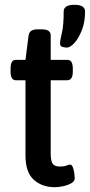

<svg xmlns="http://www.w3.org/2000/svg" viewBox="-20 -772 374 799"><path d="M208 7Q155 7 120.5 -24Q86 -55 86 -126V-438H46Q24 -438 24 -474V-487Q24 -523 46 -523H86L99 -625Q103 -650 136 -650H151Q173 -650 182 -643.5Q191 -637 191 -625V-523H260Q283 -523 283 -487V-474Q283 -438 260 -438H191V-134Q191 -103 199 -91Q207 -79 229 -79Q248 -79 256.5 -83Q265 -87 272 -87Q279 -87 283.5 -75Q288 -63 289.5 -49Q291 -35 291 -30Q291 -18 277.5 -10Q264 -2 244.5 2.5Q225 7 208 7ZM258 -574Q249 -574 239.5 -577Q230 -580 230 -590Q230 -605 237.5 -635Q245 -665 245 -724Q245 -752 290 -752Q334 -752 334 -724Q334 -680 320.5 -646Q307 -612 289.5 -593Q272 -574 258 -574Z"/></svg>

Font: Asap Semi Condensed Medium
Style: Regular
Weight: 500
Width: 4
Designer: Pablo Cosgaya
Foundry: Omnibus-Type
Version: Version 3.001; ttfautohint (v1.8.4.7-5d5b)